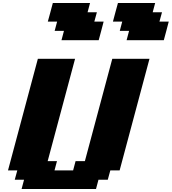

<svg xmlns="http://www.w3.org/2000/svg" viewBox="-20 -1270 1154 1290"><path d="M125 0H625L641.6 -62.5H704.1L721.2 -125H783.7L984.4 -875H734.4L550.3 -187.5H487.8L471.2 -125H346.2L362.8 -187.5H300.3L484.4 -875H234.4L33.7 -125H96.2L79.1 -62.5H141.6ZM830.6 -1000H1080.6Q1086.4 -1020.5 1097.4 -1062.5Q1108.4 -1104.5 1113.8 -1125H1051.3L1068.4 -1187.5H1005.9L1022.5 -1250H772.5Q766.6 -1229 755.4 -1187.5Q744.1 -1146 738.8 -1125H801.3L784.7 -1062.5H847.2ZM393.1 -1000H643.1Q648.9 -1020.5 659.9 -1062.3Q670.9 -1104 676.3 -1125H613.8L630.9 -1187.5H568.4L585 -1250H335Q329.6 -1229 318.4 -1187.5Q307.1 -1146 301.3 -1125H363.8L347.2 -1062.5H409.7Z"/></svg>

Font: Faithful 32x
Style: BoldOblique
Weight: 400
Foundry: Faithful Resource Pack
Version: Version 1.0; January 27, 2023